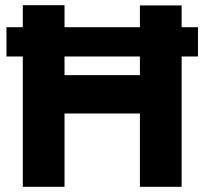

<svg xmlns="http://www.w3.org/2000/svg" viewBox="-20 -721 789 741"><path d="M5 -503V-616H744V-503ZM68 0V-701H229V-431H520V-700H681V0H520V-283H229V0Z"/></svg>

Font: Figtree ExtraBold
Style: Regular
Weight: 800
Designer: Erik Kennedy
Foundry: Erik Kennedy
Version: Version 2.002